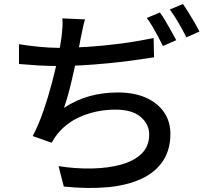

<svg xmlns="http://www.w3.org/2000/svg" viewBox="-20 -874 1040 951"><path d="M401 -778Q394 -755 389.5 -731.5Q385 -708 380 -686Q376 -662 369 -628.5Q362 -595 353.5 -556.5Q345 -518 336 -479Q327 -440 317 -404Q307 -368 297 -340Q361 -381 426 -398.5Q491 -416 564 -416Q645 -416 703 -390Q761 -364 792.5 -318Q824 -272 824 -211Q824 -131 786 -75Q748 -19 677.5 13Q607 45 510.5 53.5Q414 62 296 50L270 -51Q354 -38 434.5 -39.5Q515 -41 579 -58.5Q643 -76 681 -112.5Q719 -149 719 -208Q719 -259 676.5 -295Q634 -331 553 -331Q465 -331 389 -300.5Q313 -270 266 -212Q257 -201 250 -190.5Q243 -180 236 -167L142 -200Q171 -255 195 -324.5Q219 -394 237.5 -464.5Q256 -535 268 -595Q280 -655 285 -692Q288 -720 289.5 -740.5Q291 -761 289 -783ZM74 -655Q117 -648 171 -642.5Q225 -637 271 -637Q335 -637 414 -642Q493 -647 577 -658Q661 -669 741 -686L743 -590Q692 -582 632 -574Q572 -566 509 -560Q446 -554 385.5 -550.5Q325 -547 272 -547Q218 -547 168.5 -550Q119 -553 74 -557ZM772 -812Q785 -795 799.5 -770Q814 -745 828.5 -719.5Q843 -694 853 -675L787 -646Q777 -667 763.5 -692Q750 -717 735.5 -742Q721 -767 707 -785ZM886 -854Q899 -836 914.5 -811Q930 -786 944.5 -761Q959 -736 968 -718L903 -689Q887 -722 864.5 -760.5Q842 -799 821 -827Z"/></svg>

Font: Noto Sans KR Medium
Style: Regular
Weight: 500
Designer: Ryoko NISHIZUKA  (kana, bopomofo & ideographs); Paul D. Hunt (Latin, Greek & Cyrillic); Sandoll Communications , Soo-you
Foundry: Adobe
Version: Version 2.004-H2;hotconv 1.0.118;makeotfexe 2.5.65603